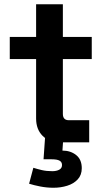

<svg xmlns="http://www.w3.org/2000/svg" viewBox="-20 -670 496 904"><path d="M260 0Q211 0 180.5 -30.5Q150 -61 150 -112V-392H26V-496H150V-650H276V-496H412V-392H276V-134Q276 -104 304 -104H400V0ZM232 214Q200 214 169.5 208Q139 202 117 195L137 120Q156 126 177.5 131Q199 136 226 136Q246 136 259 129Q272 122 272 107Q272 93 260.5 86.5Q249 80 223 80H185L192 -20H278L274 39Q312 39 338.5 60Q365 81 365 122Q365 154 346 174.5Q327 195 296.5 204.5Q266 214 232 214Z"/></svg>

Font: Space Grotesk Light
Style: Bold
Weight: 700
Version: Version 2.000